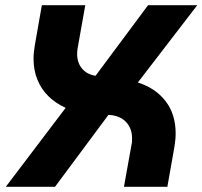

<svg xmlns="http://www.w3.org/2000/svg" viewBox="-20 -720 780 740"><path d="M2.3 0 233 -304.3Q194.7 -321.7 167 -348.8Q139.3 -376 124.3 -412.5Q109.3 -449 109.3 -493.3Q109.3 -505.7 110.5 -518.3Q111.7 -531 114 -544.3L141.3 -700H308.7L279.3 -534.7Q278.3 -529 277.8 -523.3Q277.3 -517.7 277.3 -512Q277.3 -478.3 296.2 -455.7Q315 -433 348.3 -428L550.7 -700H740.3L511.3 -402Q579.7 -380.3 618.3 -330Q657 -279.7 657 -205.7Q657 -193.3 655.7 -180.7Q654.3 -168 652.3 -154.3L625 0H457.7L487 -163Q488.7 -169.3 488.8 -175.2Q489 -181 489 -186.7Q489 -225.7 465.3 -250.3Q441.7 -275 398 -277.3L192 0Z"/></svg>

Font: MuseoModerno Thin
Style: Italic
Weight: 100
Italic angle: -9°
Designer: Pablo Cosgaya, Héctor Gatti, Marcela Romero, and the Authors of The MuseoModerno Project.
Foundry: Omnibus-Type Team
Version: Version 1.003